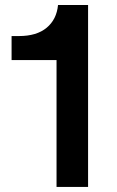

<svg xmlns="http://www.w3.org/2000/svg" viewBox="-20 -741 464 761"><path d="M204.1 0V-502.9H25.9V-598.1H55.2Q125.5 -598.1 165 -631.1Q204.6 -664.1 210 -721.2H329.1V0Z"/></svg>

Font: Lumene Sans
Style: Bold
Weight: 600
Designer: Deni Anggara
Version: Version 1.003;Glyphs 3.1.2 (3151)